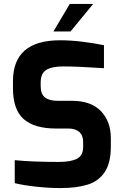

<svg xmlns="http://www.w3.org/2000/svg" viewBox="-20 -951 629 977"><path d="M55 -19V-136Q144 -127 280 -127Q341 -127 372 -143.5Q403 -160 403 -202V-229Q403 -262 383.5 -279.5Q364 -297 328 -297H265Q155 -297 100.5 -345Q46 -393 46 -502V-538Q46 -746 285 -746Q341 -746 401 -738.5Q461 -731 509 -721V-604Q372 -613 302 -613Q245 -613 216 -595.5Q187 -578 187 -531V-511Q187 -473 208.5 -455.5Q230 -438 274 -438H347Q443 -438 493.5 -385.5Q544 -333 544 -248V-206Q544 -122 513 -75.5Q482 -29 426 -11.5Q370 6 287 6Q230 6 165 -1Q100 -8 55 -19ZM335 -931H454L339 -791H252Z"/></svg>

Font: Exo
Style: Bold
Weight: 700
Designer: Natanael Gama
Foundry: Natanael Gama
Version: Version 1.500; ttfautohint (v1.6)